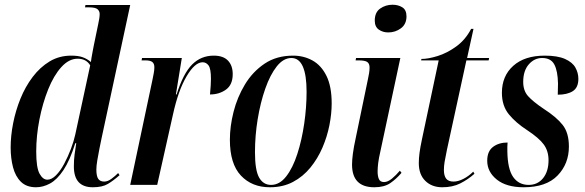

<svg xmlns="http://www.w3.org/2000/svg" viewBox="-20 -781 2472 811"><path d="M132 10Q92 10 68.5 -13Q45 -36 35 -74.5Q25 -113 25 -158Q25 -207 35.5 -260.5Q46 -314 66.5 -364.5Q87 -415 118 -456Q149 -497 189.5 -521.5Q230 -546 281 -546Q311 -546 330 -539Q349 -532 364 -519Q366 -536 370 -556.5Q374 -577 376 -588L395 -680Q401 -706 401 -722Q401 -734 392 -742Q383 -750 355 -750H339L341 -760H530L409 -197Q405 -178 400 -153Q395 -128 391 -104Q387 -80 387 -65Q387 -37 395 -25.5Q403 -14 420 -14Q435 -14 450.5 -25.5Q466 -37 479 -50L485 -41Q459 -18 435.5 -4Q412 10 372 10Q292 10 292 -78Q292 -106 295 -128Q298 -150 302 -176H298Q275 -103 248 -62.5Q221 -22 191.5 -6Q162 10 132 10ZM180 -22Q198 -22 216.5 -40.5Q235 -59 251 -89Q267 -119 279.5 -152Q292 -185 298 -213L361 -505Q344 -533 308 -533Q271 -533 239 -497.5Q207 -462 183.5 -403.5Q160 -345 146.5 -276Q133 -207 133 -141Q133 -73 147 -47.5Q161 -22 180 -22Z M624 -444Q627 -459 629.5 -472Q632 -485 632 -497Q632 -512 623.5 -519Q615 -526 593 -526H578L580 -536H748L723 -382H726Q754 -471 791.5 -508.5Q829 -546 883 -546Q923 -546 943 -525Q963 -504 963 -468Q963 -423 934.5 -402.5Q906 -382 867 -382Q871 -423 871 -448Q871 -491 861 -504.5Q851 -518 836 -518Q803 -518 768 -458.5Q733 -399 711 -299L644 0H530Z M1120 10Q1044 10 997.5 -39.5Q951 -89 951 -191Q951 -247 966.5 -308.5Q982 -370 1014.5 -424Q1047 -478 1097.5 -512Q1148 -546 1218 -546Q1263 -546 1300 -525.5Q1337 -505 1359 -460.5Q1381 -416 1381 -344Q1381 -301 1371.5 -252.5Q1362 -204 1342 -157.5Q1322 -111 1291 -73Q1260 -35 1217.5 -12.5Q1175 10 1120 10ZM1125 0Q1161 0 1189 -36Q1217 -72 1236 -131Q1255 -190 1265 -259Q1275 -328 1275 -393Q1275 -536 1211 -536Q1177 -536 1149 -500.5Q1121 -465 1100.5 -406.5Q1080 -348 1068.5 -278Q1057 -208 1057 -138Q1057 -62 1074.5 -31Q1092 0 1125 0Z M1620 -644Q1597 -644 1580 -656Q1563 -668 1563 -694Q1563 -729 1586 -745Q1609 -761 1638 -761Q1662 -761 1679.5 -750Q1697 -739 1697 -712Q1697 -679 1673.5 -661.5Q1650 -644 1620 -644ZM1561 10Q1467 10 1467 -86Q1467 -104 1470.5 -131.5Q1474 -159 1483 -200L1534 -446Q1537 -460 1539 -472Q1541 -484 1541 -496Q1541 -512 1531.5 -519Q1522 -526 1493 -526H1482L1484 -536H1671L1587 -143Q1580 -113 1577.5 -92.5Q1575 -72 1575 -57Q1575 -37 1580.5 -24.5Q1586 -12 1602 -12Q1618 -12 1635.5 -26.5Q1653 -41 1669 -60L1676 -51Q1654 -25 1628.5 -7.5Q1603 10 1561 10Z M1848 10Q1804 10 1776.5 -17Q1749 -44 1749 -92Q1749 -112 1752 -135Q1755 -158 1762 -191L1833 -526H1759L1760 -532Q1789 -532 1829 -544.5Q1869 -557 1907.5 -585Q1946 -613 1970 -659H1980L1953 -536H2046L2044 -526H1950L1868 -149Q1861 -116 1858 -97.5Q1855 -79 1855 -63Q1855 -39 1864.5 -26.5Q1874 -14 1896 -14Q1915 -14 1937.5 -25.5Q1960 -37 1979 -56L1984 -47Q1957 -23 1924.5 -6.5Q1892 10 1848 10Z M2192 10Q2119 10 2078.5 -22.5Q2038 -55 2038 -102Q2038 -142 2062.5 -160.5Q2087 -179 2124 -179Q2123 -170 2123 -161Q2123 -152 2123 -143Q2124 -67 2147.5 -33.5Q2171 0 2213 0Q2251 0 2274 -28.5Q2297 -57 2297 -104Q2297 -143 2277 -170.5Q2257 -198 2207 -231Q2159 -262 2129.5 -298Q2100 -334 2100 -389Q2100 -460 2148 -503Q2196 -546 2281 -546Q2335 -546 2366.5 -532Q2398 -518 2410.5 -495.5Q2423 -473 2423 -448Q2423 -411 2399.5 -396Q2376 -381 2336 -381Q2336 -394 2336.5 -405.5Q2337 -417 2337 -428Q2336 -481 2321.5 -508.5Q2307 -536 2270 -536Q2237 -536 2213.5 -509Q2190 -482 2190 -435Q2190 -398 2210.5 -375Q2231 -352 2277 -321Q2330 -287 2356.5 -253.5Q2383 -220 2383 -162Q2383 -89 2335 -39.5Q2287 10 2192 10Z"/></svg>

Font: Noto Serif Display ExtraCondensed SemiBold
Style: Italic
Weight: 600
Width: 2
Italic angle: -12°
Designer: Monotype Design Team
Foundry: Monotype Imaging Inc.
Version: Version 2.009